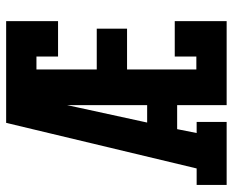

<svg xmlns="http://www.w3.org/2000/svg" viewBox="-88 -688 775 640"><g transform="rotate(-90 300.0 -367.5)"><path d="M4 0V-100H59L211 -735H313Q301 -674 287.5 -612.5Q274 -551 261 -490L212 -265H270V-165H190L177 -100H214V0ZM270 0V-735H550V-562H432V-634H389V-433H525V-332H389V-101H432V-173H550V0Z"/></g></svg>

Font: Iosevka Slab Extended
Style: Bold
Weight: 700
Width: 7
Monospace: yes
Designer: Belleve Invis
Foundry: Belleve Invis
Version: Version 11.1.0; ttfautohint (v1.8.3)